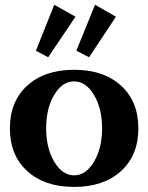

<svg xmlns="http://www.w3.org/2000/svg" viewBox="-20 -753 606 786"><path d="M127 -545.4 202.1 -733.4 289.1 -684.6 177.2 -518.6ZM292.5 -545.4 369.1 -733.4 454.6 -684.6 344.7 -518.6ZM283.2 12.2Q162.6 12.2 91.6 -52.5Q20.5 -117.2 20.5 -227.5Q20.5 -337.9 91.6 -402.6Q162.6 -467.3 283.2 -467.3Q404.3 -467.3 475.3 -402.6Q546.4 -337.9 546.4 -227.5Q546.4 -117.2 475.3 -52.5Q404.3 12.2 283.2 12.2ZM283.2 -35.2Q331.5 -35.2 364.7 -90.8Q397.9 -146.5 397.9 -227.5Q397.9 -309.1 364.7 -364.5Q331.5 -419.9 283.2 -419.9Q234.9 -419.9 201.9 -364.5Q168.9 -309.1 168.9 -227.5Q168.9 -146.5 202.1 -90.8Q235.4 -35.2 283.2 -35.2Z"/></svg>

Font: Elstob 6pt
Style: Bold
Weight: 700
Designer: Peter S. Baker
Version: Version 1.015